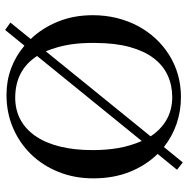

<svg xmlns="http://www.w3.org/2000/svg" viewBox="-12 -712 746 763"><g transform="rotate(-90 361.5 -330.0)"><path d="M356.9 -19Q404.3 -19 443.8 -37.1Q483.4 -55.2 512 -92.5Q540.5 -129.9 556.4 -187Q572.3 -244.1 572.8 -322.3Q573.2 -350.6 571.8 -376.5Q570.3 -402.3 566.4 -426.5Q562.5 -450.7 555.9 -474.1Q549.3 -497.6 539.6 -521.5L201.7 -105Q229 -63.5 267.8 -41.5Q306.6 -19.5 356.9 -19ZM356 -643.1Q306.2 -643.1 267.3 -621.8Q228.5 -600.6 201.7 -560.8Q174.8 -521 160.9 -464.1Q147 -407.2 147 -335.9Q147 -281.2 155 -234.1Q163.1 -187 183.1 -140.1L521 -556.2Q493.2 -599.1 452.4 -620.8Q411.6 -642.6 356 -643.1ZM366.7 -677.7Q422.4 -677.7 471.7 -659.4Q521 -641.1 562 -606.4L624.5 -683.1L653.8 -662.1L588.4 -581.5Q632.3 -535.6 657.7 -472.9Q683.1 -410.2 683.1 -335Q683.1 -284.7 671.9 -239.3Q660.6 -193.8 639.9 -155Q619.1 -116.2 589.8 -84.7Q560.5 -53.2 524.4 -30.8Q488.3 -8.3 446.3 3.7Q404.3 15.6 357.9 15.6Q302.7 15.6 252.2 -1.5Q201.7 -18.6 159.2 -52.2L98.1 22.9L68.8 0L131.8 -77.1Q85.9 -124 60.3 -188.5Q34.7 -252.9 34.7 -333Q34.7 -407.2 60.1 -470.5Q85.4 -533.7 130.1 -579.8Q174.8 -626 235.4 -651.9Q295.9 -677.7 366.7 -677.7Z"/></g></svg>

Font: Doulos SIL Viet
Style: Regular
Weight: 400
Designer: Walt Agee, Victor Gaultney, Peter Martin, Debbi Hosken, Becca Hirsbrunner
Foundry: SIL International
Version: Version 5.000